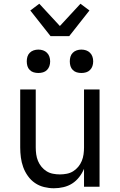

<svg xmlns="http://www.w3.org/2000/svg" viewBox="-20 -998 640 1026"><path d="M268 8Q242 8 215.5 1.5Q189 -5 167 -20Q145 -35 129 -57.5Q113 -80 104 -105Q95 -130 91.5 -156.5Q88 -183 88 -210V-520H171V-210Q171 -192 173.5 -173.5Q176 -155 183 -138Q190 -121 202 -106.5Q214 -92 229.5 -82.5Q245 -73 263.5 -69.5Q282 -66 300 -66Q318 -66 336.5 -69.5Q355 -73 370.5 -82.5Q386 -92 398 -106.5Q410 -121 417 -138Q424 -155 426.5 -173.5Q429 -192 429 -210V-520H512V0H429V-96Q419 -72 403 -51.5Q387 -31 366 -17.5Q345 -4 319.5 2Q294 8 268 8ZM415 -608Q402 -608 390 -611.5Q378 -615 369 -624Q360 -633 356.5 -645Q353 -657 353 -670Q353 -683 356.5 -695Q360 -707 369 -716Q378 -725 390 -729Q402 -733 415 -733Q428 -733 440 -729Q452 -725 461 -716Q470 -707 474 -695Q478 -683 478 -670Q478 -657 474 -645Q470 -633 461 -624Q452 -615 440 -611.5Q428 -608 415 -608ZM185 -608Q172 -608 160 -611.5Q148 -615 139 -624Q130 -633 126.5 -645Q123 -657 123 -670Q123 -683 126.5 -695Q130 -707 139 -716Q148 -725 160 -729Q172 -733 185 -733Q198 -733 210 -729Q222 -725 231 -716Q240 -707 244 -695Q248 -683 248 -670Q248 -657 244 -645Q240 -633 231 -624Q222 -615 210 -611.5Q198 -608 185 -608ZM250 -805 142 -942 190 -978 300 -859 410 -978 458 -942 350 -805Z"/></svg>

Font: Iosevka Fixed Extended
Style: Regular
Weight: 400
Width: 7
Monospace: yes
Designer: Belleve Invis
Foundry: Belleve Invis
Version: Version 24.1.1; ttfautohint (v1.8.4)